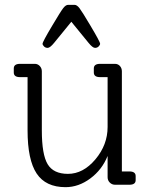

<svg xmlns="http://www.w3.org/2000/svg" viewBox="-20 -764 622 794"><path d="M177 -566Q168 -566 162 -572Q156 -578 156 -583Q156 -591 196 -658Q231 -717 241.5 -730.5Q252 -744 262 -744H288Q298 -744 308.5 -730.5Q319 -717 354 -658Q394 -591 394 -583Q394 -578 388 -572Q382 -566 373 -566Q363 -566 346 -587L275 -674L204 -587Q187 -566 177 -566ZM515 -55Q541 -55 541 -36V-19Q541 0 515 0H456Q443 0 434 -9Q425 -18 425 -31V-119Q402 -62 353.5 -26Q305 10 251 10Q169 10 131.5 -46.5Q94 -103 94 -225V-445H63Q37 -445 37 -464V-481Q37 -500 63 -500H124Q136 -500 144.5 -491Q153 -482 153 -469V-225Q153 -125 177 -85Q201 -45 261 -45Q324 -45 374.5 -105Q425 -165 425 -239V-445H394Q368 -445 368 -464V-481Q368 -500 394 -500H455Q468 -500 476 -491Q484 -482 484 -469V-55Z"/></svg>

Font: Solway Light
Style: Regular
Weight: 300
Designer: Mariya V. Pigoulevskaya
Foundry: The Northern Block Ltd.
Version: Version 1.000;hotconv 1.0.109;makeotfexe 2.5.65596